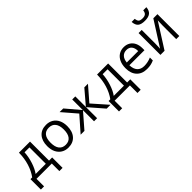

<svg xmlns="http://www.w3.org/2000/svg" viewBox="178 -1947 3323 3323"><g transform="rotate(-45 1839.5 -285.5)"><path d="M474 -70V-535H203Q202 -399 165 -279Q128 -159 62 -70H20V185H98V0H472V185H551V-70ZM276 -471H396V-70H146Q198 -140 234 -251Q270 -362 276 -471Z M875 -545Q759 -545 693.5 -471.5Q628 -398 628 -268Q628 -184 658 -121Q689 -58 744.5 -24Q800 10 872 10Q988 10 1054 -64Q1120 -138 1120 -268Q1120 -352 1090 -414.5Q1060 -477 1004.5 -511Q949 -545 875 -545ZM873 -476Q953 -476 994.5 -423Q1036 -370 1036 -268Q1036 -165 994.5 -111.5Q953 -58 874 -58Q795 -58 753.5 -111.5Q712 -165 712 -268Q712 -371 752.5 -423.5Q793 -476 873 -476Z M1286 -534H1197L1420 -275L1178 0H1271L1506 -271V0H1581V-271L1816 0H1910L1667 -275L1891 -534H1802L1581 -275V-534H1506V-275Z M2386 -70V-535H2115Q2114 -399 2077 -279Q2040 -159 1974 -70H1932V185H2010V0H2384V185H2463V-70ZM2188 -471H2308V-70H2058Q2110 -140 2146 -251Q2182 -362 2188 -471Z M2970 -25V-97Q2886 -61 2799 -61Q2717 -61 2672 -110Q2627 -159 2624 -253H2993V-304Q2993 -376 2966.5 -430.5Q2940 -485 2890.5 -515Q2841 -545 2775 -545Q2704 -545 2651 -510.5Q2598 -476 2569 -412.5Q2540 -349 2540 -263Q2540 -135 2608.5 -62.5Q2677 10 2796 10Q2849 10 2887.5 2Q2926 -6 2970 -25ZM2906 -319H2626Q2633 -394 2671.5 -435.5Q2710 -477 2774 -477Q2838 -477 2872 -436Q2906 -395 2906 -319Z M3543 -756H3466Q3461 -708 3436.5 -686.5Q3412 -665 3362 -665Q3307 -665 3285 -685Q3263 -705 3258 -756H3182Q3187 -676 3228 -641Q3269 -606 3360 -606Q3450 -606 3493.5 -642Q3537 -678 3543 -756ZM3131 0H3232L3521 -455L3519 -392L3517 -327V0H3593V-535H3492L3202 -79L3204 -107L3207 -196V-535H3131Z"/></g></svg>

Font: OpenSansMMV
Style: Regular
Weight: 400
Designer: Steve Matteson
Foundry: Ascender Corporation
Version: Version 4.000